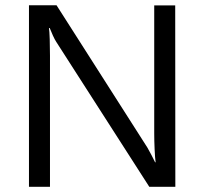

<svg xmlns="http://www.w3.org/2000/svg" viewBox="-20 -721 788 741"><path d="M91.8 -700.7H198.2L548.8 -151.4Q554.7 -141.6 564.2 -123.3Q573.7 -105 578.6 -94.7H580.6Q578.1 -112.8 576.7 -145.5Q575.2 -178.2 575.2 -207V-700.2H656.2L656.7 0H556.2L197.3 -559.1Q191.4 -567.9 184.1 -584Q176.8 -600.1 171.9 -612.8H168.9Q170.9 -602.5 171.9 -569.6Q172.9 -536.6 172.9 -506.3V0H91.8Z"/></svg>

Font: Selawik
Style: Regular
Weight: 400
Designer: Aaron Bell
Foundry: Microsoft Corporation
Version: Version 1.01